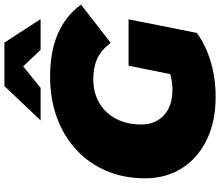

<svg xmlns="http://www.w3.org/2000/svg" viewBox="-82 -876 974 849"><g transform="rotate(-90 404.5 -451.0)"><path d="M400 16Q292 16 211 -23.5Q130 -63 85.5 -133.5Q41 -204 41 -297Q41 -389 73.5 -466Q106 -543 166 -599Q226 -655 308.5 -685.5Q391 -716 491 -716Q601 -716 680.5 -681.5Q760 -647 809 -579L640 -448Q606 -492 568 -508.5Q530 -525 480 -525Q419 -525 373.5 -498Q328 -471 303.5 -423Q279 -375 279 -312Q279 -251 319.5 -213Q360 -175 433 -175Q469 -175 502 -185L539 -369H744L684 -67Q629 -27 556 -5.5Q483 16 400 16ZM297 -758 449 -918H641L745 -758H609L536 -835L441 -758Z"/></g></svg>

Font: Montserrat Black
Style: Italic
Weight: 900
Italic angle: -11.3°
Designer: Julieta Ulanovsky
Foundry: Julieta Ulanovsky
Version: Version 9.000; ttfautohint (v1.8.4.7-5d5b)